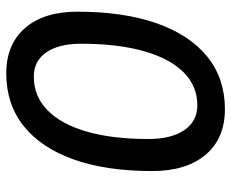

<svg xmlns="http://www.w3.org/2000/svg" viewBox="-84 -660 753 626"><g transform="rotate(-90 293.0 -346.5)"><path d="M250.5 9.8Q155.3 9.8 102.1 -53Q48.8 -115.7 48.8 -227.5Q48.8 -377 86.7 -483.4Q124.5 -589.8 195.8 -646.5Q267.1 -703.1 367.2 -703.1Q461.9 -703.1 515.1 -641.8Q568.4 -580.6 568.4 -471.2Q568.4 -320.3 530.5 -212.6Q492.7 -105 421.6 -47.6Q350.6 9.8 250.5 9.8ZM263.2 -80.1Q326.2 -80.1 371.1 -125.2Q416 -170.4 439.9 -255.1Q463.9 -339.8 463.9 -459Q463.9 -531.7 435.8 -572.5Q407.7 -613.3 356.9 -613.3Q293 -613.3 247.3 -568.8Q201.7 -524.4 177.5 -440.9Q153.3 -357.4 153.3 -239.7Q153.3 -164.6 182.4 -122.3Q211.4 -80.1 263.2 -80.1Z"/></g></svg>

Font: Cascadia Mono NF
Style: Italic
Weight: 400
Italic angle: -10°
Monospace: yes
Designer: Aaron Bell
Foundry: Saja Typeworks
Version: Version 2404.023